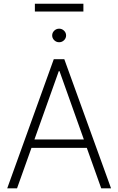

<svg xmlns="http://www.w3.org/2000/svg" viewBox="-20 -1031 646 1051"><path d="M19.5 0 274.4 -707H332L587.9 0H534.2L455.1 -221.7H152.3L73.2 0ZM439 -267.6 305.7 -641.6H301.8L168.5 -267.6ZM265.6 -836.9Q265.6 -852.1 276.9 -863Q288.1 -874 303.7 -874Q319.3 -874 330.6 -863Q341.8 -852.1 341.8 -836.9Q341.8 -821.8 330.6 -810.8Q319.3 -799.8 303.7 -799.8Q288.1 -799.8 276.9 -810.8Q265.6 -821.8 265.6 -836.9ZM436.5 -967.8H170.9V-1010.7H436.5Z"/></svg>

Font: Pretendard ExtraLight
Style: Regular
Weight: 200
Designer: Base glyphs from Inter by Rasmus Andersson; Hangeul glyphs from Noto Sans CJK(Source Han Sans) by Jang Soo-young and Kan
Foundry: Kil Hyung-jin
Version: Version 1.309